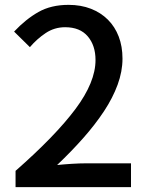

<svg xmlns="http://www.w3.org/2000/svg" viewBox="-20 -770 610 790"><path d="M44 -67Q208 -211 290.5 -321.5Q373 -432 373 -523Q373 -583 341 -620.5Q309 -658 248 -658Q204 -658 168 -634Q132 -610 103 -576L38 -640Q86 -691 138 -720.5Q190 -750 262 -750Q313 -750 354 -734Q395 -718 424 -689Q453 -660 468.5 -619.5Q484 -579 484 -529Q484 -476 464 -421.5Q444 -367 408 -312.5Q372 -258 323 -202.5Q274 -147 215 -91Q244 -94 276 -96Q308 -98 335 -98H519V0H44Z"/></svg>

Font: Kinto Sans Med
Style: Regular
Weight: 500
Designer: Authors: Ryoko NISHIZUKA  (kana & ideographs); Paul D. Hunt (Latin, Greek & Cyrillic); Wenlong ZHANG  (bopomofo); Sandol
Foundry: Adobe Systems Incorporated, ookami Inc.
Version: Version 0.001